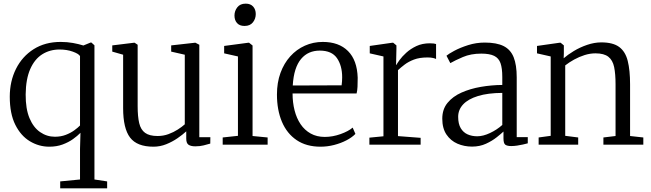

<svg xmlns="http://www.w3.org/2000/svg" viewBox="-20 -792 3566 1051"><path d="M309.5 239V201L418 190.5V23L420.5 -65Q404 -48 379.5 -30.5Q355 -13 322.5 -1Q290 11 249.5 11Q193 11 143.5 -18.8Q94 -48.5 63.8 -109Q33.5 -169.5 33.5 -262.5Q33.5 -347 67.5 -415Q101.5 -483 164.2 -522.8Q227 -562.5 312 -562.5Q347.5 -562.5 379.2 -556.8Q411 -551 436.5 -543L475.5 -559H480.5L497 -544V190.5L566.5 201V239ZM280.5 -43.5Q313.5 -43.5 340.5 -54Q367.5 -64.5 387.2 -79Q407 -93.5 418 -105V-485Q411 -497.5 378.8 -509.2Q346.5 -521 306 -521Q253 -521 211.2 -494.8Q169.5 -468.5 145.5 -414Q121.5 -359.5 120.5 -275.5Q120 -196.5 141.5 -145.2Q163 -94 199.8 -68.8Q236.5 -43.5 280.5 -43.5Z M1049 9Q1025 9 1012.2 0.5Q999.5 -8 999.5 -33V-73Q980 -55 951.8 -35.5Q923.5 -16 890 -2.5Q856.5 11 820 11Q730 11 692 -39Q654 -89 654 -200V-492.5L594.5 -509.5V-543.5L713 -558H717L733.5 -547V-210.5Q733.5 -154 742 -118Q750.5 -82 774.2 -64.8Q798 -47.5 842.5 -47.5Q874.5 -47.5 902.2 -57.8Q930 -68 953 -82.8Q976 -97.5 991.5 -111.5V-492.5L917 -509.5V-543.5L1046.5 -558H1050L1071 -547V-41H1131.5L1131 -6Q1114.5 -1.5 1094.8 3.8Q1075 9 1049 9Z M1199 0V-39.5L1282.5 -48.5V-483L1207 -500V-540.5L1338.5 -558H1343.5L1362.5 -543V-47.5L1445 -39.5V0ZM1318 -650Q1291.5 -650 1277.5 -665.8Q1263.5 -681.5 1263.5 -707Q1263.5 -732 1279 -752Q1294.5 -772 1324.5 -772H1325.5Q1351.5 -772 1365.8 -756Q1380 -740 1380 -715Q1380 -689.5 1364.5 -669.8Q1349 -650 1319 -650Z M1734.5 11Q1657 11 1603.8 -25Q1550.5 -61 1523.2 -125.5Q1496 -190 1496 -274.5Q1496 -339.5 1515.2 -392.5Q1534.5 -445.5 1568.8 -483.5Q1603 -521.5 1648.8 -542Q1694.5 -562.5 1747 -562.5Q1835 -562.5 1885 -512.5Q1935 -462.5 1938 -366.5Q1938 -338 1937 -317.2Q1936 -296.5 1932 -280.5H1581.5Q1581.5 -231 1592.5 -187.8Q1603.5 -144.5 1625.5 -112Q1647.5 -79.5 1680.8 -61Q1714 -42.5 1758 -42.5Q1801 -42.5 1844.2 -58Q1887.5 -73.5 1910.5 -93.5L1925.5 -59Q1906.5 -39.5 1876.2 -23.8Q1846 -8 1809 1.5Q1772 11 1734.5 11ZM1582.5 -324 1850 -325Q1851.5 -333.5 1852.2 -346.8Q1853 -360 1853 -369Q1853 -432.5 1824.5 -473.8Q1796 -515 1730.5 -515Q1699 -515 1673.2 -503.8Q1647.5 -492.5 1628 -469.2Q1608.5 -446 1597 -410Q1585.5 -374 1582.5 -324Z M2002 0V-38.5L2079 -46V-483L2004 -500V-540.5L2126.5 -558H2132.5L2150 -543.5V-524L2148 -436L2150 -437.5Q2154 -445 2167.5 -463.8Q2181 -482.5 2204 -503.5Q2227 -524.5 2259.2 -539.8Q2291.5 -555 2333.5 -555Q2347 -555 2354.5 -553.8Q2362 -552.5 2367 -551V-469Q2363.5 -471.5 2351.2 -474.5Q2339 -477.5 2320.5 -477.5Q2276.5 -477.5 2246.2 -466Q2216 -454.5 2195 -438.5Q2174 -422.5 2158.5 -408V-47L2282.5 -37.5V0Z M2564 10.5Q2521 10.5 2484 -5.5Q2447 -21.5 2424 -55.5Q2401 -89.5 2401 -142.5Q2401 -194 2429.8 -229Q2458.5 -264 2506.2 -285.2Q2554 -306.5 2612 -316.5Q2670 -326.5 2729.5 -327V-370.5Q2729.5 -418.5 2719.8 -446.2Q2710 -474 2685 -486.2Q2660 -498.5 2614.5 -498.5Q2557.5 -498.5 2513.8 -479.8Q2470 -461 2445 -446.5L2424 -487Q2434.5 -496.5 2466.5 -513.8Q2498.5 -531 2542.5 -545Q2586.5 -559 2633.5 -559Q2698.5 -559 2736.8 -539.8Q2775 -520.5 2791.8 -478.5Q2808.5 -436.5 2808.5 -369V-41.5H2869V-7.5Q2858 -4.5 2842.8 -1Q2827.5 2.5 2810.5 5Q2793.5 7.5 2778.5 7.5Q2757 7.5 2746.5 0.5Q2736 -6.5 2736 -34.5V-72Q2724 -60.5 2699.2 -40.8Q2674.5 -21 2640.2 -5.2Q2606 10.5 2564 10.5ZM2592.5 -46Q2624.5 -46 2662.2 -63.8Q2700 -81.5 2729.5 -108V-283.5Q2650.5 -283 2596.8 -266.5Q2543 -250 2515.5 -220.8Q2488 -191.5 2488 -152.5Q2488 -114 2502 -90.5Q2516 -67 2539.5 -56.5Q2563 -46 2592.5 -46Z M2994.5 -48.5V-483L2919.5 -500V-540.5L3042.5 -558H3049L3066.5 -543.5V-500L3065.5 -473Q3087 -492 3120.8 -512.5Q3154.5 -533 3194.2 -546.5Q3234 -560 3271.5 -560Q3335.5 -560 3369.5 -534.8Q3403.5 -509.5 3416.2 -458.5Q3429 -407.5 3429 -330V-47.5L3501.5 -39.5V0H3283V-39.5L3349.5 -47.5V-330.5Q3349.5 -387 3341.8 -424.8Q3334 -462.5 3310.2 -481.2Q3286.5 -500 3239.5 -500Q3210 -500 3180 -490.5Q3150 -481 3122.5 -465.8Q3095 -450.5 3074 -434V-48.5L3145 -39.5V0H2928.5V-39.5Z"/></svg>

Font: Merriweather 36pt Light
Style: Regular
Weight: 300
Designer: Eben Sorkin
Foundry: Eben Sorkin
Version: Version 2.100